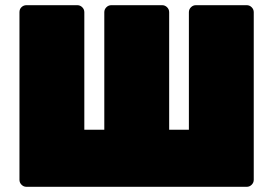

<svg xmlns="http://www.w3.org/2000/svg" viewBox="-20 -720 1053 740"><path d="M82 0Q71 0 63 -8Q55 -16 55 -27V-673Q55 -685 63 -692.5Q71 -700 82 -700H278Q289 -700 297 -692Q305 -684 305 -673V-220H382V-673Q382 -684 390 -692Q398 -700 409 -700H605Q616 -700 624 -692Q632 -684 632 -673V-220H708V-673Q708 -684 716 -692Q724 -700 735 -700H931Q942 -700 950 -692Q958 -684 958 -673V-27Q958 -16 950 -8Q942 0 931 0Z"/></svg>

Font: Rubik Black
Style: Regular
Weight: 900
Designer: Hubert and Fischer
Foundry: Hubert and Fischer
Version: Version 2.300;gftools[0.9.30]